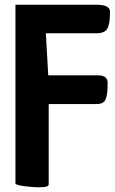

<svg xmlns="http://www.w3.org/2000/svg" viewBox="-20 -772 483 808"><path d="M45 0V-752H390Q443 -751 443 -723Q443 -672 432 -652Q421 -632 385 -632H173L183 -455H392Q433 -455 433 -423Q433 -371 424 -352.5Q415 -334 386 -334H185V0Q185 6 184 8Q179 16 145.5 16Q112 16 78.5 11Q45 6 45 0Z"/></svg>

Font: Chau Philomene One
Style: Regular
Weight: 400
Designer: Vicente Lamonaca
Foundry: TipoType
Version: Version 1.002